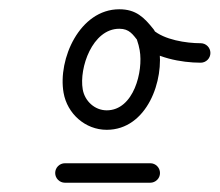

<svg xmlns="http://www.w3.org/2000/svg" viewBox="-20 -544 474 414"><path d="M99 -171C99 -159.4 108.5 -150 120 -150C181.3 -150.1 242.6 -150.2 303.9 -150C315.5 -150 325 -159.3 325 -170.9C325 -182.5 315.7 -192 304.1 -192C242.7 -192.2 181.3 -192.1 120 -192C108.4 -192 99 -182.5 99 -171ZM307.9 -451.3C316.9 -458.6 318.4 -471.8 311.2 -480.8C290.6 -506.6 273.3 -524 237.2 -524C151.8 -524 104.3 -416.4 117.1 -343.9C125 -298.8 163.8 -264.1 210.1 -264.1C296.8 -264.1 335.3 -370.9 322.6 -443C320.9 -452.6 318.4 -462.1 315.2 -471.4C311.7 -481.3 299.3 -479.2 289.7 -472.9C280.2 -466.5 273.5 -455.9 281.3 -448.8C313.8 -419.6 370.6 -408.8 412.7 -408.8C424.3 -408.8 433.7 -418.2 433.7 -429.8C433.7 -441.4 424.3 -450.8 412.7 -450.8C381.6 -450.8 333.7 -458.1 309.4 -480C301.6 -487.1 291.4 -486.4 284 -481.5C276.6 -476.6 272 -467.4 275.5 -457.5C278 -450.4 279.9 -443.1 281.2 -435.7C289.2 -390.7 268.5 -306.1 210.1 -306.1C184.2 -306.1 162.8 -326.1 158.4 -351.2C150.3 -397.4 179.1 -482 237.2 -482C259.2 -482 266.3 -469.7 278.4 -454.6C285.6 -445.6 298.8 -444.1 307.9 -451.3Z"/></svg>

Font: FRB American Cursive Guidelines Arrows Medium
Style: Italic
Weight: 500
Italic angle: -25°
Version: Version 2.0;Modular Font Editor K font №1